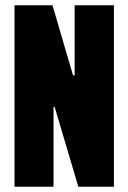

<svg xmlns="http://www.w3.org/2000/svg" viewBox="-20 -708 486 728"><path d="M35 0V-688H179L257 -422H263V-688H412V0H277L187 -303H183V0Z"/></svg>

Font: Saira ExtraCondensed Black
Style: Regular
Weight: 900
Width: 2
Designer: Hector Gatti with collaboration of the Omnibus-Type team
Foundry: Omnibus-Type
Version: Version 1.101